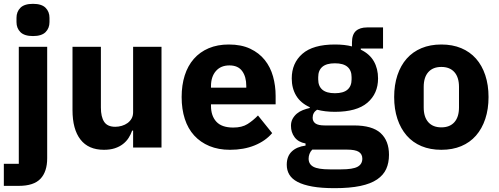

<svg xmlns="http://www.w3.org/2000/svg" viewBox="-29 -769 2603 1001"><path d="M69 -525H217V56Q217 126 182 163Q147 200 69 200H-9V85H69ZM143 -581Q98 -581 77.5 -601.5Q57 -622 57 -654V-676Q57 -708 77.5 -728.5Q98 -749 143 -749Q188 -749 208.5 -728.5Q229 -708 229 -676V-654Q229 -622 208.5 -601.5Q188 -581 143 -581Z M665 -88H660Q653 -68 641.5 -50Q630 -32 612 -18Q594 -4 569.5 4Q545 12 513 12Q432 12 390.5 -41.5Q349 -95 349 -195V-525H497V-208Q497 -160 514 -134Q531 -108 572 -108Q589 -108 606 -113Q623 -118 636 -127.5Q649 -137 657 -151Q665 -165 665 -184V-525H813V0H665Z M1170 12Q1110 12 1063 -7.5Q1016 -27 983.5 -62.5Q951 -98 934.5 -149Q918 -200 918 -263Q918 -325 934 -375.5Q950 -426 981.5 -462Q1013 -498 1059 -517.5Q1105 -537 1164 -537Q1229 -537 1275.5 -515Q1322 -493 1351.5 -456Q1381 -419 1394.5 -370.5Q1408 -322 1408 -269V-225H1071V-217Q1071 -165 1099 -134.5Q1127 -104 1187 -104Q1233 -104 1262 -122.5Q1291 -141 1316 -167L1390 -75Q1355 -34 1298.5 -11Q1242 12 1170 12ZM1167 -428Q1122 -428 1096.5 -398.5Q1071 -369 1071 -320V-312H1255V-321Q1255 -369 1233.5 -398.5Q1212 -428 1167 -428Z M1999 38Q1999 80 1984.5 112Q1970 144 1937 166.5Q1904 189 1849.5 200.5Q1795 212 1715 212Q1647 212 1599.5 203.5Q1552 195 1522.5 179.5Q1493 164 1479.5 141.5Q1466 119 1466 90Q1466 46 1492 21Q1518 -4 1564 -10V-21Q1526 -28 1507 -53.5Q1488 -79 1488 -113Q1488 -134 1496.5 -149.5Q1505 -165 1518.5 -176.5Q1532 -188 1550 -195Q1568 -202 1586 -206V-210Q1538 -232 1515 -270.5Q1492 -309 1492 -360Q1492 -440 1547.5 -488.5Q1603 -537 1717 -537Q1769 -537 1806 -527V-547Q1806 -589 1826.5 -607.5Q1847 -626 1885 -626H1968V-516H1852V-510Q1898 -488 1920 -449.5Q1942 -411 1942 -360Q1942 -281 1886.5 -233.5Q1831 -186 1717 -186Q1666 -186 1624 -197Q1601 -182 1601 -155Q1601 -136 1615.5 -125.5Q1630 -115 1664 -115H1816Q1912 -115 1955.5 -75Q1999 -35 1999 38ZM1860 58Q1860 35 1842 23Q1824 11 1779 11H1599Q1589 21 1584.5 33.5Q1580 46 1580 58Q1580 87 1605 100.5Q1630 114 1690 114H1750Q1810 114 1835 100.5Q1860 87 1860 58ZM1717 -283Q1761 -283 1782.5 -301.5Q1804 -320 1804 -355V-367Q1804 -402 1782.5 -420.5Q1761 -439 1717 -439Q1673 -439 1651.5 -420.5Q1630 -402 1630 -367V-355Q1630 -320 1651.5 -301.5Q1673 -283 1717 -283Z M2272 12Q2214 12 2168.5 -7Q2123 -26 2091.5 -62Q2060 -98 2043 -149Q2026 -200 2026 -263Q2026 -326 2043 -377Q2060 -428 2091.5 -463.5Q2123 -499 2168.5 -518Q2214 -537 2272 -537Q2330 -537 2375.5 -518Q2421 -499 2452.5 -463.5Q2484 -428 2501 -377Q2518 -326 2518 -263Q2518 -200 2501 -149Q2484 -98 2452.5 -62Q2421 -26 2375.5 -7Q2330 12 2272 12ZM2272 -105Q2316 -105 2340 -132Q2364 -159 2364 -209V-316Q2364 -366 2340 -393Q2316 -420 2272 -420Q2228 -420 2204 -393Q2180 -366 2180 -316V-209Q2180 -159 2204 -132Q2228 -105 2272 -105Z"/></svg>

Font: IBM Plex Sans KR
Style: Bold
Weight: 700
Designer: Mike Abbink; Paul van der Laan; Pieter van Rosmalen; Wujin Sim; Chorong Kim; Dohee Lee;
Foundry: Sandoll Inc.
Version: Version 1.001